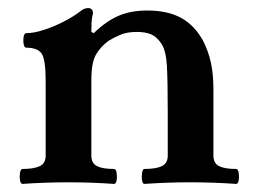

<svg xmlns="http://www.w3.org/2000/svg" viewBox="-20 -451 626 475"><path d="M36 4Q31 4 29.5 -5Q28 -14 29.5 -23.5Q31 -33 36 -33Q64 -33 78.5 -40Q93 -47 93 -66V-250Q93 -304 83 -318.5Q73 -333 45 -333Q40 -333 38.5 -342Q37 -351 38.5 -360Q40 -369 45 -369Q64 -369 88.5 -377Q113 -385 136.5 -397Q160 -409 176 -421Q183 -427 188 -429Q193 -431 198 -431Q210 -431 210 -418Q207 -406 206.5 -396Q206 -386 206 -372L212 -369Q243 -399 273.5 -412Q304 -425 344 -425Q395 -425 428.5 -406.5Q462 -388 483 -349Q496 -323 502 -295Q508 -267 508 -228V-66Q508 -47 522 -40Q536 -33 564 -33Q569 -33 570.5 -23.5Q572 -14 570.5 -5Q569 4 564 4Q536 2 507.5 1Q479 0 451 0Q422 0 394 1Q366 2 337 4Q333 4 331.5 -5Q330 -14 331.5 -23.5Q333 -33 337 -33Q366 -33 380.5 -40Q395 -47 395 -66V-173Q395 -249 393 -286.5Q391 -324 380 -342Q368 -360 354 -366Q340 -372 319 -372Q294 -372 278 -365Q262 -358 250 -351Q229 -336 217.5 -316Q206 -296 206 -254V-66Q206 -47 220 -40Q234 -33 262 -33Q267 -33 268.5 -23.5Q270 -14 268.5 -5Q267 4 262 4Q234 2 206 1Q178 0 149 0Q121 0 92.5 1Q64 2 36 4Z"/></svg>

Font: Junicode SmExp
Style: Bold
Weight: 700
Width: 6
Designer: Peter S. Baker
Version: Version 2.205; ttfautohint (v1.8.4)